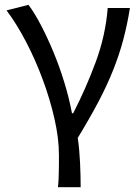

<svg xmlns="http://www.w3.org/2000/svg" viewBox="-20 -576 580 795"><path d="M220 199Q222 181 222.5 166Q223 151 223.5 136.5Q224 122 224 105Q224 88 224 65Q224 -3 205.5 -84.5Q187 -166 156.5 -248Q126 -330 87 -404.5Q48 -479 7 -533L98 -556Q124 -521 150.5 -470Q177 -419 201.5 -360Q226 -301 246 -236Q266 -171 278 -107H283Q336 -210 376.5 -319.5Q417 -429 426 -543H518Q507 -474 490.5 -412Q474 -350 449 -287Q424 -224 388 -155.5Q352 -87 302 -5Q309 44 311.5 98Q314 152 314 199Z"/></svg>

Font: Kinto Sans
Style: Regular
Weight: 400
Designer: Authors: Ryoko NISHIZUKA  (kana & ideographs); Paul D. Hunt (Latin, Greek & Cyrillic); Wenlong ZHANG  (bopomofo); Sandol
Foundry: Adobe Systems Incorporated, ookami Inc.
Version: Version 0.001